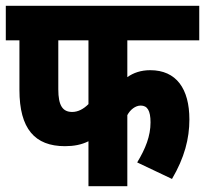

<svg xmlns="http://www.w3.org/2000/svg" viewBox="-20 -642 707 662"><path d="M419 -503H667V-622H0V-503H47V-332C47 -198 100 -138 204 -138C235 -138 261 -143 285 -155V0H419V-245C429 -264 447 -278 465 -278C488 -278 499 -261 499 -220C499 -173 482 -130 453 -82L573 -25C616 -98 633 -164 633 -230C633 -336 588 -400 498 -400C466 -400 440 -391 419 -376ZM181 -503H285V-283C268 -266 249 -256 229 -256C196 -256 181 -278 181 -334Z"/></svg>

Font: Noto Sans Devanagari ExtraCondensed ExtraBold
Style: Regular
Weight: 800
Width: 2
Designer: Jelle Bosma - Monotype Design Team
Foundry: Monotype Imaging Inc.
Version: Version 2.004